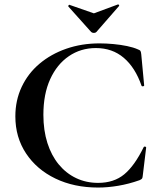

<svg xmlns="http://www.w3.org/2000/svg" viewBox="-20 -831 721 863"><path d="M427 -636Q457 -636 489.5 -633Q522 -630 551 -624Q580 -618 600 -609Q609 -606 611.5 -601.5Q614 -597 615 -586L628 -447Q628 -444 623 -443Q618 -442 616 -446Q588 -527 536.5 -571Q485 -615 411 -615Q343 -615 289.5 -578.5Q236 -542 205.5 -475Q175 -408 175 -315Q175 -245 193 -188.5Q211 -132 244 -92Q277 -52 322 -30.5Q367 -9 421 -9Q492 -9 538.5 -47.5Q585 -86 626 -170Q628 -173 632.5 -172Q637 -171 637 -168L622 -44Q621 -32 618.5 -28.5Q616 -25 607 -21Q559 -4 511.5 4Q464 12 421 12Q313 12 229 -28.5Q145 -69 97 -141.5Q49 -214 49 -308Q49 -380 77.5 -440.5Q106 -501 157.5 -544.5Q209 -588 278 -612Q347 -636 427 -636ZM390 -687 287 -802Q286 -805 289 -808Q292 -811 293 -809L402 -771L510 -811Q512 -812 514.5 -809Q517 -806 515 -804L413 -687Q409 -683 402 -683Q395 -683 390 -687Z"/></svg>

Font: Cormorant Garamond Light
Style: Bold
Weight: 700
Version: Version 4.001